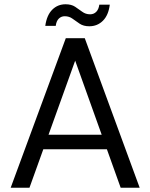

<svg xmlns="http://www.w3.org/2000/svg" viewBox="-20 -879 704 899"><path d="M30 0 288 -700H377L634 0H545L332 -595L118 0ZM148 -180 172 -248H489L513 -180ZM398 -756Q371 -756 353 -768Q335 -780 319.5 -791.5Q304 -803 283 -803Q267 -803 255.5 -792Q244 -781 241 -758H192Q199 -808 224.5 -833.5Q250 -859 287 -859Q314 -859 331.5 -847.5Q349 -836 365 -824Q381 -812 402 -812Q419 -812 430.5 -823.5Q442 -835 445 -857H494Q488 -808 462 -782Q436 -756 398 -756Z"/></svg>

Font: DM Sans 20pt
Style: Regular
Weight: 400
Version: Version 4.004;gftools[0.9.30]